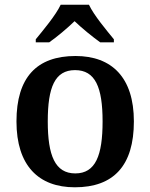

<svg xmlns="http://www.w3.org/2000/svg" viewBox="-20 -786 639 816"><path d="M132 -619V-606H189C221 -628 267 -667 297 -696C327 -667 375 -628 406 -606H464V-619C433 -657 379 -721 358 -766H238C217 -721 163 -657 132 -619ZM298 10C463 10 549 -82 549 -270C549 -457 455 -548 301 -548C136 -548 50 -457 50 -270C50 -82 144 10 298 10ZM300 -49C214 -49 183 -125 183 -270C183 -415 213 -488 299 -488C385 -488 416 -415 416 -270C416 -125 386 -49 300 -49Z"/></svg>

Font: Noto Serif SemiBold
Style: Regular
Weight: 600
Designer: Monotype Design Team
Foundry: Monotype Imaging Inc.
Version: Version 2.013